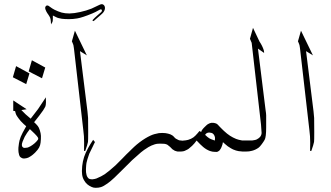

<svg xmlns="http://www.w3.org/2000/svg" viewBox="-20 -731 1594 926"><path d="M124 -108.4Q109.4 -89.8 99.1 -71.3Q96.2 -66.4 88.9 -47.9Q85 -37.1 85.4 -31.7Q85.9 -24.9 88.4 -22.5Q92.3 -17.6 98.1 -17.6Q104.5 -17.6 111.8 -19Q116.7 -20 127.4 -25.9Q136.7 -31.2 146 -39.1Q155.3 -46.9 162.1 -56.2Q166 -61 163.1 -67.4Q160.2 -73.2 147.5 -85.9Q133.3 -100.1 124 -108.4ZM83 -200.2 103.5 -179.7Q107.4 -175.8 127.9 -158.7Q149.9 -186.5 163.6 -205.1L201.2 -261.7Q201.2 -255.9 201.4 -249.5Q201.7 -243.2 201.7 -237.8Q201.7 -231 200.7 -225.6Q199.7 -218.8 197.8 -215.3Q194.8 -209.5 188 -198.7Q171.4 -174.8 144.5 -141.6Q146.5 -139.6 149.4 -137Q152.3 -134.3 153.8 -132.8Q163.6 -123 167.5 -114.7Q172.4 -104 175.8 -88.4Q178.2 -77.1 177.2 -60.5Q176.3 -40.5 173.3 -30.8Q169.9 -19 161.1 -8.3Q148.4 7.3 138.2 15.1Q125.5 24.9 117.2 28.8Q109.9 32.2 99.6 33.2Q90.8 34.2 86.4 31.7Q79.1 28.3 75.7 23.9Q74.2 22 72.3 16.6Q70.3 9.8 69.3 2.9Q68.8 -0.5 68.6 -8.1Q68.4 -15.6 68.8 -19Q71.3 -43 74.2 -53.7Q78.1 -69.8 89.4 -91.3Q92.8 -98.1 98.4 -107.7Q104 -117.2 106.4 -122.1Q103.5 -124.5 94.2 -132.8Q86.9 -139.6 80.1 -147Q68.8 -160.2 62 -170.9Q57.6 -177.2 55.7 -184.1Q55.2 -186 54.2 -189.7Q53.2 -193.4 52.7 -195.3L43.9 -196.3V-246.6L108.4 -204.1ZM198.2 -405.3 182.6 -353.5 118.2 -386.7 133.8 -440.4ZM122.1 -377 106.4 -325.2 42 -358.4 57.6 -412.1Z M425.3 -632.8Q437 -646 450.2 -657.2Q463.4 -668 468.3 -672.9Q472.7 -677.2 471.2 -682.6Q470.2 -686 466.3 -686Q463.9 -686 458 -682.6Q438.5 -671.4 424.8 -666Q376.5 -646 352.1 -642.1Q332 -638.7 313 -638.7Q310.1 -638.7 303.5 -638.9Q296.9 -639.2 293 -639.2Q278.3 -639.6 263.2 -643.6Q256.3 -645 247.8 -649.7Q239.3 -654.3 234.9 -656.2V-641.6Q234.9 -630.4 232.9 -625Q231.4 -621.1 226.1 -613.3Q226.1 -616.2 225.6 -621.1Q225.1 -626 225.1 -628.9Q224.1 -639.6 222.2 -644.5Q219.7 -650.9 212.4 -661.6Q210.4 -664.6 208 -667.7Q205.6 -670.9 203.6 -675.3Q197.8 -687 197.8 -692.4Q197.8 -698.2 201.7 -702.1Q203.1 -704.6 209.5 -704.6Q212.9 -704.6 220.7 -698.2Q231.4 -689.9 242.7 -684.1Q259.3 -675.8 277.3 -670.4Q293.5 -666 314.9 -666Q338.4 -666.5 366.2 -672.9Q395.5 -679.2 421.4 -689.5Q429.7 -692.9 442.6 -699.5Q455.6 -706.1 459.5 -707.5Q467.3 -711.4 472.2 -710.9Q477.1 -710.4 481.9 -705.6Q486.3 -699.7 486.3 -692.9Q486.3 -681.6 478 -670.9Q474.6 -666.5 464.4 -657.7L431.2 -628.9ZM398.9 -463.9 365.7 -484.4 401.9 -193.4Q401.9 -191.9 403.1 -180.2Q404.3 -168.5 404.8 -162.1Q405.3 -151.4 405.3 -93.8Q405.3 -51.3 404.3 -46.4Q401.9 -33.2 391.1 -2.9H385.3Q385.3 -11.2 385.5 -24.7Q385.7 -38.1 385.7 -43.5Q385.7 -50.8 384.8 -74.2Q384.8 -78.1 381.8 -103L337.4 -490.7Q336.4 -495.1 335.9 -502Q335.4 -508.8 334 -513.7Q333 -517.1 330.3 -523.4Q327.6 -529.8 326.7 -531.7L341.3 -583Z M800.3 -22.5Q792 -29.8 787.6 -32.7Q782.7 -35.6 774.9 -37.1Q769.5 -38.1 748.5 -38.1Q736.3 -38.1 727.1 -35.2Q708.5 -29.3 695.8 -21.5Q671.4 -6.3 659.7 3.9Q631.3 28.3 617.2 41.5Q602.5 55.7 576.2 82.3Q549.8 108.9 531.7 126Q510.7 145.5 498.5 153.8Q479.5 167.5 466.8 171.4Q456.1 174.8 441.4 174.8Q430.7 174.8 422.4 170.9Q409.2 165 401.4 158.2Q392.1 150.4 385.3 138.2Q377.9 126 376 110.4Q375 104 375 93.8Q375 84 376.5 69.3Q378.9 46.9 385.7 25.9Q392.1 6.3 405.3 -17.6Q413.6 -33.2 429.2 -56.6L438 -45.9Q435.5 -42 432.9 -35.9Q430.2 -29.8 429.2 -27.8Q412.1 6.3 410.6 10.3Q399.4 41.5 397 55.2Q395.5 62.5 394.5 85Q394 101.1 397.5 113.3Q398.9 119.6 404.3 126.5Q407.7 130.9 412.6 132.3Q420.4 134.3 425.8 133.8Q436.5 132.8 444.8 129.9Q469.7 119.6 484.9 109.4Q505.9 94.7 536.6 66.9Q550.8 53.7 570.6 33Q590.3 12.2 602.5 1Q607.4 -3.9 615.2 -11.5Q623 -19 627.4 -23.2Q631.8 -27.3 638.7 -33.2Q645.5 -39.1 653.3 -44.9Q680.7 -65.4 705.1 -76.7Q722.7 -85 746.1 -88.9Q751 -89.8 762.2 -89.8Q773.4 -89.8 778.3 -88.9Q791.5 -86.9 801.8 -83Q813 -78.1 817.9 -72.3L820.8 -68.8Q826.2 -63.5 827.6 -62.5Q829.1 -61.5 840.8 -55.7Q845.2 -53.7 849.1 -53.7H855.5V0H842.3Q837.4 0 834.5 -0.5Q828.1 -2 823.2 -3.9Q820.3 -5.4 811.5 -11.2Z M1016.1 -53.2Q1017.6 -64 1016.6 -69.3Q1013.7 -81.1 1006.8 -86.4Q1002 -90.8 989.3 -91.8Q982.4 -92.3 975.6 -87.9Q973.1 -86.4 969.2 -80.6Q981.9 -68.4 990.2 -63.5Q996.6 -59.6 1016.1 -53.2ZM1166.5 0Q1145 0 1131.3 -2Q1118.7 -3.9 1104 -10.3Q1096.2 -13.7 1078.6 -25.4Q1073.7 -28.8 1065.7 -36.1Q1057.6 -43.5 1055.2 -45.4Q1053.7 -36.6 1052.7 -33.7Q1047.4 -18.1 1044.9 -14.6Q1043.5 -12.7 1042 -10.3Q1040.5 -7.8 1039.8 -6.8Q1039.1 -5.9 1037.4 -4.4Q1035.6 -2.9 1033.2 -1.5Q1030.8 0 1029.5 0.5Q1028.3 1 1026.9 1.5Q1025.4 2 1024.7 1.7Q1023.9 1.5 1021.7 1.5Q1019.5 1.5 1017.6 1.5Q1003.9 1.5 992.2 -2.9Q975.1 -9.3 960 -22Q946.3 -33.7 928.2 -53.2Q922.4 -45.4 918 -40Q908.7 -28.3 890.1 -13.7Q886.2 -10.3 870.6 -3.4Q862.8 0 844.2 0H836.4V-52.7Q837.4 -52.7 848.9 -52.5Q860.4 -52.2 861.3 -52.7Q877.9 -53.7 887.7 -56.6Q902.3 -61 912.6 -68.4Q921.4 -74.7 932.6 -87.9Q939.9 -96.7 941.9 -99.1L950.2 -94.7Q952.6 -102.1 955.1 -105Q961.4 -113.3 966.8 -118.2Q978 -129.4 981.9 -131.8Q992.7 -138.2 1000 -138.7Q1012.2 -139.6 1021.5 -135.7Q1023.9 -134.8 1026.1 -133.3Q1028.3 -131.8 1029.5 -130.6Q1030.8 -129.4 1033 -127Q1035.2 -124.5 1036.6 -123Q1040 -119.6 1044.4 -115Q1048.8 -110.4 1052.5 -106.9Q1056.2 -103.5 1060.1 -99.6Q1075.2 -85.4 1089.4 -76.2Q1103 -67.4 1118.7 -61Q1130.9 -56.2 1147 -53.7Q1154.8 -52.7 1166.5 -52.7Z M1238.8 -130.4 1193.8 -524.4 1185.5 -543.9 1200.2 -596.7 1231.4 -530.8Q1245.1 -510.7 1252 -489.3Q1253.4 -484.9 1253.9 -475.6L1224.1 -496.6Q1239.7 -376.5 1260.7 -201.7Q1263.7 -182.6 1263.7 -174.8Q1263.7 -174.8 1263.7 -149.4Q1263.7 -149.4 1263.7 -136.2Q1263.7 -136.2 1263.7 -128.4Q1263.7 -128.4 1263.7 -115.7Q1263.7 -69.3 1256.3 -56.6Q1251.5 -47.9 1242.4 -35.6Q1233.4 -23.4 1227.5 -19Q1212.9 -8.3 1195.8 -3.9Q1183.6 -1 1181.6 -1Q1172.9 0 1147.9 0V-53.7H1197.3Q1213.4 -55.7 1218.3 -58.6Q1230.5 -65.4 1234.4 -70.8Q1241.2 -79.1 1241.7 -89.8Z M1489.3 -463.9 1456.1 -484.4 1492.2 -193.4Q1492.2 -191.9 1493.4 -180.2Q1494.6 -168.5 1495.1 -162.1Q1495.6 -151.4 1495.6 -93.8Q1495.6 -51.3 1494.6 -46.4Q1492.2 -33.2 1481.4 -2.9H1475.6Q1475.6 -11.2 1475.8 -24.7Q1476.1 -38.1 1476.1 -43.5Q1476.1 -50.8 1475.1 -74.2Q1475.1 -78.1 1472.2 -103L1427.7 -490.7Q1426.8 -495.1 1426.3 -502Q1425.8 -508.8 1424.3 -513.7Q1423.3 -517.1 1420.7 -523.4Q1418 -529.8 1417 -531.7L1431.6 -583Z"/></svg>

Font: LaylaThuluth
Style: Regular
Weight: 400
Version: Version 2.0